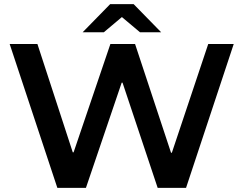

<svg xmlns="http://www.w3.org/2000/svg" viewBox="-20 -914 1184 934"><path d="M816 -171 993 -700H1117L885 0H747L576 -512H572L398 0H259L27 -700H162L334 -173H338L517 -700H637L812 -171ZM661 -757 573 -831 485 -757H382L516 -894H630L764 -757Z"/></svg>

Font: CMG Sans SemiBold
Style: Regular
Weight: 600
Designer: Julieta Ulanovsky
Foundry: Julieta Ulanovsky
Version: Version 7.200